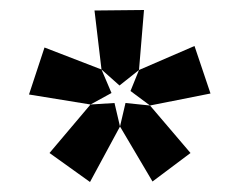

<svg xmlns="http://www.w3.org/2000/svg" viewBox="-20 -780 483 384"><path d="M258 -640 219 -609 183 -641 169 -759 268 -760ZM401 -593 280 -569 241 -598 258 -640 369 -688ZM203 -594 161 -571 38 -591 69 -685 183 -641ZM220 -527 160 -416 79 -474 161 -571 209 -574ZM361 -474 285 -417 220 -527 231 -574 280 -569Z"/></svg>

Font: Bitter Pro ExtraBold
Style: Regular
Weight: 800
Designer: Sol Matas, and Bitter project Authors
Foundry: Sol Matas
Version: Version 1.010